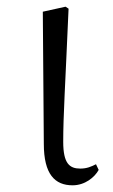

<svg xmlns="http://www.w3.org/2000/svg" viewBox="-20 -540 337 574"><path d="M197 14C234 14 263 -10 275 -32L267 -49C253 -42 240 -36 220 -36C188 -36 169 -51 169 -116C169 -195 175 -282 185 -514L176 -520L108 -505L111 -110C111 -19 144 14 197 14Z"/></svg>

Font: Noto Serif TC Light
Style: Regular
Weight: 300
Designer: Ryoko NISHIZUKA 西塚涼子 (kana & ideographs); Frank Grießhammer (Latin, Greek & Cyrillic); Wenlong ZHANG 张文龙 (bopomofo); San
Foundry: Adobe
Version: Version 2.001;hotconv 1.1.0;makeotfexe 2.6.0